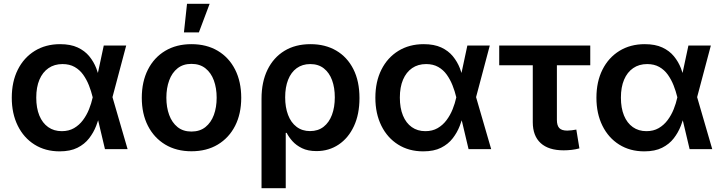

<svg xmlns="http://www.w3.org/2000/svg" viewBox="-20 -779 3773 1003"><path d="M291.5 11.7Q216.8 11.7 160.4 -23.7Q104 -59.1 72.8 -122.3Q41.5 -185.5 41.5 -268.6Q41.5 -352.1 73 -415Q104.5 -478 161.6 -513.2Q218.8 -548.3 293.9 -548.3Q348.6 -548.3 385.7 -531Q422.9 -513.7 446.3 -485.1Q469.7 -456.5 482.9 -422.6Q496.1 -388.7 502.9 -356H543L566.9 -273.9L646.5 0H528.3L463.9 -272Q456.5 -302.7 444.6 -333Q432.6 -363.3 414.6 -388.7Q396.5 -414.1 369.9 -429.2Q343.3 -444.3 306.6 -444.3Q264.2 -444.3 233.4 -423.1Q202.6 -401.9 186 -362.8Q169.4 -323.7 169.4 -269Q169.4 -214.8 185.5 -175.5Q201.7 -136.2 231.7 -115Q261.7 -93.8 302.7 -93.8Q339.4 -93.8 366.7 -109.6Q394 -125.5 413.3 -151.4Q432.6 -177.2 445.1 -208.3Q457.5 -239.3 463.9 -269L522 -541H639.2L566.9 -269L542.5 -189.5H503.9Q496.1 -156.7 482.4 -121.6Q468.8 -86.4 445.3 -56.2Q421.9 -25.9 384.5 -7.1Q347.2 11.7 291.5 11.7Z M980 11.2Q901.4 11.2 843 -23.9Q784.7 -59.1 752.7 -121.8Q720.7 -184.6 720.7 -268.1Q720.7 -352.1 752.7 -415.3Q784.7 -478.5 843 -513.4Q901.4 -548.3 980 -548.3Q1059.6 -548.3 1117.9 -513.4Q1176.3 -478.5 1208.3 -415.3Q1240.2 -352.1 1240.2 -268.1Q1240.2 -184.6 1208.3 -121.8Q1176.3 -59.1 1117.9 -23.9Q1059.6 11.2 980 11.2ZM980 -91.8Q1023.9 -91.8 1053.2 -115.2Q1082.5 -138.7 1097.2 -178.5Q1111.8 -218.3 1111.8 -268.6Q1111.8 -318.8 1097.2 -358.9Q1082.5 -398.9 1053.2 -422.1Q1023.9 -445.3 980 -445.3Q936.5 -445.3 907.5 -422.1Q878.4 -398.9 863.8 -358.9Q849.1 -318.8 849.1 -268.6Q849.1 -218.3 863.8 -178.5Q878.4 -138.7 907.5 -115.2Q936.5 -91.8 980 -91.8ZM940.9 -609.9 957 -759.3H1075.2L1019 -609.9Z M1346.2 204.1V-263.7Q1346.2 -350.6 1377.4 -414.6Q1408.7 -478.5 1465.8 -513.4Q1522.9 -548.3 1602.1 -548.3Q1679.2 -548.3 1736.6 -514.6Q1793.9 -481 1825.9 -418Q1857.9 -355 1857.9 -266.6Q1857.9 -182.1 1828.9 -119.9Q1799.8 -57.6 1749 -23.7Q1698.2 10.3 1633.3 10.3Q1588.4 10.3 1557.6 -4.9Q1526.9 -20 1507.6 -41.7Q1488.3 -63.5 1477.5 -85H1472.7V204.1ZM1599.6 -94.2Q1641.6 -94.2 1670.4 -116.7Q1699.2 -139.2 1714.1 -179Q1729 -218.8 1729 -270.5Q1729 -321.3 1714.6 -360.4Q1700.2 -399.4 1671.6 -421.9Q1643.1 -444.3 1600.6 -444.3Q1559.6 -444.3 1530 -422.9Q1500.5 -401.4 1485.1 -362.3Q1469.7 -323.2 1469.7 -270.5Q1469.7 -218.3 1484.9 -178.5Q1500 -138.7 1529.3 -116.5Q1558.6 -94.2 1599.6 -94.2Z M2190.9 11.7Q2116.2 11.7 2059.8 -23.7Q2003.4 -59.1 1972.2 -122.3Q1940.9 -185.5 1940.9 -268.6Q1940.9 -352.1 1972.4 -415Q2003.9 -478 2061 -513.2Q2118.2 -548.3 2193.4 -548.3Q2248 -548.3 2285.2 -531Q2322.3 -513.7 2345.7 -485.1Q2369.1 -456.5 2382.3 -422.6Q2395.5 -388.7 2402.3 -356H2442.4L2466.3 -273.9L2545.9 0H2427.7L2363.3 -272Q2356 -302.7 2344 -333Q2332 -363.3 2314 -388.7Q2295.9 -414.1 2269.3 -429.2Q2242.7 -444.3 2206.1 -444.3Q2163.6 -444.3 2132.8 -423.1Q2102.1 -401.9 2085.4 -362.8Q2068.8 -323.7 2068.8 -269Q2068.8 -214.8 2085 -175.5Q2101.1 -136.2 2131.1 -115Q2161.1 -93.8 2202.1 -93.8Q2238.8 -93.8 2266.1 -109.6Q2293.5 -125.5 2312.7 -151.4Q2332 -177.2 2344.5 -208.3Q2356.9 -239.3 2363.3 -269L2421.4 -541H2538.6L2466.3 -269L2441.9 -189.5H2403.3Q2395.5 -156.7 2381.8 -121.6Q2368.2 -86.4 2344.7 -56.2Q2321.3 -25.9 2283.9 -7.1Q2246.6 11.7 2190.9 11.7Z M2924.3 6.3Q2845.7 6.3 2804.4 -31.5Q2763.2 -69.3 2763.2 -140.6V-438H2587.9V-541H3063.5V-438H2889.2V-152.8Q2889.2 -123.5 2901.6 -110.1Q2914.1 -96.7 2943.4 -96.7Q2952.6 -96.7 2966.8 -98.4Q2981 -100.1 2990.7 -102.1L3006.8 -3.9Q2987.3 1.5 2966.1 3.9Q2944.8 6.3 2924.3 6.3Z M3345.7 11.7Q3271 11.7 3214.6 -23.7Q3158.2 -59.1 3127 -122.3Q3095.7 -185.5 3095.7 -268.6Q3095.7 -352.1 3127.2 -415Q3158.7 -478 3215.8 -513.2Q3272.9 -548.3 3348.1 -548.3Q3402.8 -548.3 3439.9 -531Q3477.1 -513.7 3500.5 -485.1Q3523.9 -456.5 3537.1 -422.6Q3550.3 -388.7 3557.1 -356H3597.2L3621.1 -273.9L3700.7 0H3582.5L3518.1 -272Q3510.7 -302.7 3498.8 -333Q3486.8 -363.3 3468.8 -388.7Q3450.7 -414.1 3424.1 -429.2Q3397.5 -444.3 3360.8 -444.3Q3318.4 -444.3 3287.6 -423.1Q3256.8 -401.9 3240.2 -362.8Q3223.6 -323.7 3223.6 -269Q3223.6 -214.8 3239.7 -175.5Q3255.9 -136.2 3285.9 -115Q3315.9 -93.8 3356.9 -93.8Q3393.6 -93.8 3420.9 -109.6Q3448.2 -125.5 3467.5 -151.4Q3486.8 -177.2 3499.3 -208.3Q3511.7 -239.3 3518.1 -269L3576.2 -541H3693.4L3621.1 -269L3596.7 -189.5H3558.1Q3550.3 -156.7 3536.6 -121.6Q3522.9 -86.4 3499.5 -56.2Q3476.1 -25.9 3438.7 -7.1Q3401.4 11.7 3345.7 11.7Z"/></svg>

Font: Inter 17pt SemiBold
Style: Regular
Weight: 600
Version: Version 4.001;git-66647c0bb